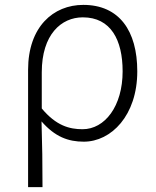

<svg xmlns="http://www.w3.org/2000/svg" viewBox="-20 -567 638 786"><path d="M95 199H154C154 98 153 31 150 -70C205 -7 259 13 323 13C435 13 542 -94 542 -275C542 -441 468 -547 321 -547C198 -547 95 -457 95 -281ZM318 -38C265 -38 210 -52 151 -123V-271C151 -426 231 -496 319 -496C434 -496 482 -403 482 -275C482 -132 409 -38 318 -38Z"/></svg>

Font: Spoqa Han Sans Neo Light
Style: Regular
Weight: 300
Designer: [Spoqa Han Sans Neo] Dong-huui Kim  Younghwa Kang  Yujin Lee  [Noto Sans] Ryoko NISHIZUKA  (kana & ideographs); Paul D. 
Foundry: Spoqa (http://www.spoqa-han-sans.com)
Version: Version 1.000